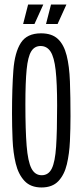

<svg xmlns="http://www.w3.org/2000/svg" viewBox="-20 -817 364 847"><path d="M163 10Q115 10 88 -19Q61 -48 49.5 -95.5Q38 -143 35.5 -201Q33 -259 33 -317Q33 -428 39 -507Q45 -586 72 -628Q99 -670 161 -670Q209 -670 235.5 -645Q262 -620 274 -572.5Q286 -525 288.5 -457.5Q291 -390 291 -304Q291 -250 288.5 -194.5Q286 -139 275 -92.5Q264 -46 237.5 -18Q211 10 163 10ZM164 -44Q194 -44 208.5 -73.5Q223 -103 227.5 -170Q232 -237 232 -351Q232 -450 225.5 -507.5Q219 -565 203 -589.5Q187 -614 159 -614Q132 -614 117.5 -590Q103 -566 97.5 -510Q92 -454 92 -357Q92 -243 97.5 -174Q103 -105 118.5 -74.5Q134 -44 164 -44ZM132 -711H82L104 -797H171ZM234 -711H183L205 -797H273Z"/></svg>

Font: Bricolage Grotesque 96pt Condensed ExtraLight
Style: Regular
Weight: 200
Width: 3
Designer: Mathieu Triay
Foundry: Atelier Triay
Version: Version 1.001; ttfautohint (v1.8.4.7-5d5b);gftools[0.9.33.de